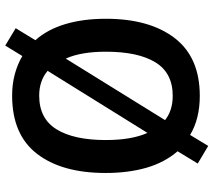

<svg xmlns="http://www.w3.org/2000/svg" viewBox="-62 -730 835 752"><g transform="rotate(-90 356.0 -354.5)"><path d="M658 -358Q658 -187 582.5 -88.5Q507 10 356 10Q266 10 203 -28L160 43L91 2L139 -77Q95 -128 74.5 -199Q54 -270 54 -359Q54 -530 129 -627.5Q204 -725 357 -725Q402 -725 441 -714.5Q480 -704 512 -685L553 -752L621 -711L574 -634Q616 -587 637 -517Q658 -447 658 -358ZM183 -358Q183 -308 190 -267Q197 -226 211 -195L454 -586Q415 -619 357 -619Q267 -619 225 -551Q183 -483 183 -358ZM529 -358Q529 -455 502 -515L261 -126Q299 -96 356 -96Q446 -96 487.5 -164Q529 -232 529 -358Z"/></g></svg>

Font: Noto Sans Arabic UI SmCn SmBd
Style: Regular
Weight: 600
Width: 4
Designer: Monotype Design Team, Nadine Chahine and Nizar Qandah
Foundry: Monotype Imaging Inc.
Version: Version 2.010; ttfautohint (v1.8.4.7-5d5b)